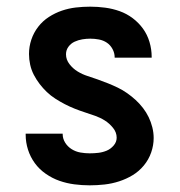

<svg xmlns="http://www.w3.org/2000/svg" viewBox="-20 -548 540 576"><path d="M249 8Q226 8 203 5Q180 2 158.5 -5.5Q137 -13 117.5 -26.5Q98 -40 84.5 -58.5Q71 -77 64 -99Q57 -121 57 -144Q57 -145 57 -146Q57 -147 57 -147H168Q168 -147 168 -147Q168 -147 168 -146Q168 -132 175.5 -120Q183 -108 195 -100.5Q207 -93 221 -90.5Q235 -88 249 -88Q262 -88 275 -89.5Q288 -91 300 -96Q312 -101 321 -111.5Q330 -122 330 -135Q330 -151 319 -164.5Q308 -178 294.5 -186.5Q281 -195 265.5 -200.5Q250 -206 234.5 -211Q219 -216 204 -222Q189 -228 174.5 -235.5Q160 -243 146 -252Q132 -261 120.5 -272Q109 -283 99 -296Q89 -309 81.5 -323.5Q74 -338 70.5 -354Q67 -370 67 -386Q67 -408 74 -429Q81 -450 94.5 -467.5Q108 -485 126.5 -497Q145 -509 165.5 -516Q186 -523 207.5 -525.5Q229 -528 251 -528Q273 -528 295.5 -525Q318 -522 339 -514.5Q360 -507 378 -493.5Q396 -480 409 -462Q422 -444 428.5 -422Q435 -400 435 -378Q435 -377 435 -376.5Q435 -376 435 -375H324Q324 -375 324 -375.5Q324 -376 324 -376Q324 -389 317.5 -401Q311 -413 300.5 -420Q290 -427 277 -429.5Q264 -432 251 -432Q239 -432 227 -430Q215 -428 204 -423Q193 -418 185.5 -408Q178 -398 178 -385Q178 -369 188.5 -355.5Q199 -342 213 -333.5Q227 -325 242.5 -320Q258 -315 273.5 -309.5Q289 -304 304 -298Q319 -292 333.5 -285Q348 -278 361.5 -268.5Q375 -259 387 -248Q399 -237 409 -224Q419 -211 426 -196.5Q433 -182 437 -166Q441 -150 441 -134Q441 -112 433.5 -90.5Q426 -69 411.5 -51.5Q397 -34 378 -22.5Q359 -11 337.5 -4Q316 3 293.5 5.5Q271 8 249 8Z"/></svg>

Font: Iosevka SS04
Style: Bold
Weight: 700
Monospace: yes
Designer: Belleve Invis
Foundry: Belleve Invis
Version: Version 19.0.0; ttfautohint (v1.8.4)